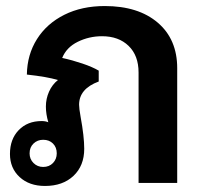

<svg xmlns="http://www.w3.org/2000/svg" viewBox="-20 -606 670 636"><path d="M567 -380V0H439V-366Q439 -422 406 -454Q373 -486 318 -486Q275 -486 237.5 -467.5Q200 -449 186 -414Q219 -407 253 -395.5Q287 -384 307 -372V-336Q242 -312 242 -259Q242 -247 247 -219Q259 -154 259 -113Q259 -57 223.5 -23.5Q188 10 129 10Q77 10 45 -19.5Q13 -49 13 -96Q13 -145 42 -175Q71 -205 118 -205Q131 -205 140 -201Q132 -228 132 -253Q132 -279 142.5 -302.5Q153 -326 172 -341Q134 -352 69 -359Q70 -425 102.5 -476.5Q135 -528 193 -557Q251 -586 327 -586Q438 -586 502.5 -531Q567 -476 567 -380ZM168 -98Q168 -118 155.5 -130.5Q143 -143 123 -143Q104 -143 91 -130.5Q78 -118 78 -98Q78 -79 91 -66Q104 -53 123 -53Q143 -53 155.5 -66Q168 -79 168 -98Z"/></svg>

Font: Sarabun
Style: Bold
Weight: 700
Designer: Suppakit Chalermlarp | Katatrad Co.,Ltd.
Foundry: Cadson Demak Co.,Ltd.
Version: Version 1.000; ttfautohint (v1.6)